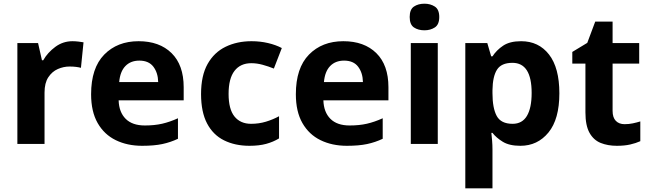

<svg xmlns="http://www.w3.org/2000/svg" viewBox="-20 -779 3512 1039"><path d="M372 -556Q387 -556 404.5 -554Q422 -552 432 -550L418 -412Q407 -415 391.5 -417Q376 -419 356 -419Q324 -419 293 -405.5Q262 -392 241.5 -361Q221 -330 221 -278V0H74V-546H186L207 -453H214Q238 -495 279.5 -525.5Q321 -556 372 -556Z M730 -556Q843 -556 908.5 -491.5Q974 -427 974 -307V-236H622Q624 -172 660 -136Q696 -100 764 -100Q816 -100 857.5 -109.5Q899 -119 943 -139V-28Q903 -9 858.5 0.5Q814 10 749 10Q669 10 606.5 -20.5Q544 -51 508.5 -113Q473 -175 473 -269Q473 -411 544 -483.5Q615 -556 730 -556ZM734 -451Q687 -451 658.5 -421.5Q630 -392 625 -335H836Q835 -385 810 -418Q785 -451 734 -451Z M1330 10Q1252 10 1192.5 -19.5Q1133 -49 1100.5 -111Q1068 -173 1068 -270Q1068 -370 1103.5 -433Q1139 -496 1201 -526Q1263 -556 1341 -556Q1388 -556 1430.5 -546Q1473 -536 1505 -519L1462 -408Q1432 -420 1401 -428.5Q1370 -437 1340 -437Q1281 -437 1249 -395.5Q1217 -354 1217 -271Q1217 -188 1249 -148.5Q1281 -109 1339 -109Q1381 -109 1419 -120.5Q1457 -132 1490 -150V-30Q1459 -11 1420.5 -0.5Q1382 10 1330 10Z M1838 -556Q1951 -556 2016.5 -491.5Q2082 -427 2082 -307V-236H1730Q1732 -172 1768 -136Q1804 -100 1872 -100Q1924 -100 1965.5 -109.5Q2007 -119 2051 -139V-28Q2011 -9 1966.5 0.5Q1922 10 1857 10Q1777 10 1714.5 -20.5Q1652 -51 1616.5 -113Q1581 -175 1581 -269Q1581 -411 1652 -483.5Q1723 -556 1838 -556ZM1842 -451Q1795 -451 1766.5 -421.5Q1738 -392 1733 -335H1944Q1943 -385 1918 -418Q1893 -451 1842 -451Z M2277 -759Q2309 -759 2333 -743.5Q2357 -728 2357 -687Q2357 -646 2333 -630.5Q2309 -615 2277 -615Q2243 -615 2220 -630.5Q2197 -646 2197 -687Q2197 -728 2220 -743.5Q2243 -759 2277 -759ZM2349 -546V0H2203V-546Z M2800 -556Q2895 -556 2951 -484Q3007 -412 3007 -274Q3007 -134 2948 -62Q2889 10 2796 10Q2736 10 2700.5 -12Q2665 -34 2645 -60H2639Q2641 -42 2643 -18Q2645 6 2645 30V240H2498V-546H2617L2638 -474H2645Q2667 -508 2703 -532Q2739 -556 2800 -556ZM2753 -439Q2693 -439 2669.5 -402Q2646 -365 2645 -291V-275Q2645 -194 2668 -151.5Q2691 -109 2754 -109Q2806 -109 2831.5 -152Q2857 -195 2857 -276Q2857 -439 2753 -439Z M3360 -107Q3383 -107 3404.5 -111.5Q3426 -116 3445 -122V-15Q3421 -4 3390 3Q3359 10 3318 10Q3269 10 3230.5 -5.5Q3192 -21 3170 -60.5Q3148 -100 3148 -171V-435H3077V-498L3158 -547L3201 -662H3295V-546H3439V-435H3295V-179Q3295 -143 3312.5 -125Q3330 -107 3360 -107Z"/></svg>

Font: Noto Sans Syriac
Style: Bold
Weight: 700
Designer: Patrick Giasson and the Monotype Design Team
Foundry: Monotype Imaging Inc.
Version: Version 3.000; ttfautohint (v1.8.4.7-5d5b)